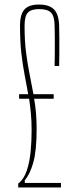

<svg xmlns="http://www.w3.org/2000/svg" viewBox="-20 -824 348 844"><path d="M60 0V-17Q85 -36 97.8 -74.2Q110.5 -112.5 114.8 -159.2Q119 -206 119 -250Q119 -291.5 115.8 -325.5Q112.5 -359.5 108 -390H64V-410H104Q96.5 -452.5 88.2 -494.8Q80 -537 74 -588.8Q68 -640.5 68 -711Q68 -761.5 87.8 -782.8Q107.5 -804 151 -804Q197 -804 217.8 -782.2Q238.5 -760.5 240 -711Q240.5 -690.5 240.8 -656.5Q241 -622.5 240.8 -588.5Q240.5 -554.5 240 -534H220Q220.5 -556 220.8 -578.2Q221 -600.5 221 -622.5Q221 -644.5 220.8 -666.8Q220.5 -689 220 -711Q219.5 -752.5 204.5 -768.2Q189.5 -784 151 -784Q116.5 -784 102.2 -768.2Q88 -752.5 88 -711Q88 -645 94.5 -593.8Q101 -542.5 110 -498.5Q119 -454.5 127 -410H216V-390H130Q135.5 -360 138.2 -327.2Q141 -294.5 141 -257Q141 -160.5 126.2 -109Q111.5 -57.5 89 -32V-20H248V0Z"/></svg>

Font: Big Shoulders Display SC Thin
Style: Regular
Weight: 100
Designer: Patric King
Foundry: XO Type Co
Version: Version 2.002